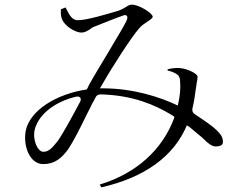

<svg xmlns="http://www.w3.org/2000/svg" viewBox="-20 -752 1040 826"><path d="M242 -712 262 -720C277 -691 288 -665 315 -665C356 -665 452 -695 490 -706C506 -712 517 -719 527 -725C533 -729 539 -732 548 -732C578 -732 637 -695 637 -680C637 -674 625 -666 610 -656C601 -650 589 -643 577 -628C546 -593 463 -465 420 -389L416 -382C414 -379 412 -376 410 -372C406 -365 402 -356 397 -346C377 -346 358 -344 340 -341C344 -350 348 -357 352 -367C354 -367 355 -368 355 -368C373 -370 392 -372 410 -372H422C554 -372 670 -334 745 -298C745 -297 746 -297 746 -297L777 -282C786 -279 791 -276 795 -273C797 -271 801 -269 803 -268C802 -266 802 -264 801 -261C800 -258 799 -254 798 -250C796 -242 793 -237 790 -229C788 -224 786 -219 784 -214V-213C775 -220 771 -223 765 -227C764 -228 762 -229 760 -230C757 -233 753 -236 745 -241C740 -244 735 -248 731 -250C732 -255 734 -261 736 -266C739 -274 742 -285 744 -295C744 -295 744 -296 745 -298V-299C745 -300 746 -301 746 -303C755 -341 757 -376 755 -398C755 -418 749 -428 739 -434C725 -442 716 -445 701 -449V-454C717 -458 739 -461 756 -459C791 -455 830 -434 830 -422C830 -415 829 -408 827 -399C827 -397 826 -396 826 -394C826 -392 825 -389 825 -386C824 -381 823 -376 822 -367C820 -351 816 -319 808 -286C806 -274 809 -266 819 -260C861 -232 894 -210 913 -191C934 -170 939 -158 939 -141C939 -130 931 -122 908 -122C891 -122 875 -135 853 -157C849 -161 844 -165 839 -169C828 -178 815 -189 802 -200C791 -209 784 -213 784 -213C728 -80 604 11 416 54L409 42C567 -6 679 -108 730 -246V-247C730 -248 730 -248 731 -249C731 -249 726 -253 716 -259C647 -300 554 -342 414 -346C402 -346 395 -342 390 -331C386 -323 381 -313 376 -305C370 -292 364 -280 356 -265C326 -203 295 -142 274 -111C245 -71 215 -46 166 -46C108 -46 78 -124 91 -191C110 -279 225 -348 352 -367C353 -367 353 -368 353 -368H355V-372C355 -371 355 -372 357 -374C358 -376 360 -379 362 -385C383 -423 417 -479 447 -529L463 -556C489 -600 511 -636 523 -660C534 -682 525 -690 512 -686C480 -675 420 -651 380 -635C377 -634 371 -629 367 -626L362 -623C352 -617 343 -612 331 -612C298 -612 256 -645 247 -669C242 -679 241 -696 242 -712ZM130 -197C118 -151 142 -99 166 -99C190 -99 203 -114 228 -145C249 -174 288 -245 324 -313C333 -328 324 -340 307 -336C218 -315 148 -262 130 -197ZM729 -247C729 -248 729 -247 730 -246V-247V-248C730 -249 730 -249 731 -250C730 -250 730 -251 729 -251Z"/></svg>

Font: 寒蝉锦书宋 Text
Style: Regular
Weight: 400
Designer: 寒蝉锦书宋{Warren} 思源宋体{Ryoko NISHIZUKA 西塚涼子 (kana & ideographs); Frank Grießhammer (Latin, Greek & Cyrillic); Wenlong ZHANG 
Foundry: Adobe & ChillType
Version: Version 2.000;Glyphs 3.1.1 (3135)